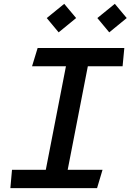

<svg xmlns="http://www.w3.org/2000/svg" viewBox="-20 -980 680 1000"><path d="M34 0H485.5L514 -95.5H332.5L437.5 -635H618.5L627.5 -730H176L147 -635H323.5L218.5 -95.5H42.5ZM223.5 -886 285.5 -811.5 376.5 -886 314.5 -960ZM487 -886 549 -811.5 640 -886 578 -960Z"/></svg>

Font: Monaspace Krypton Medium
Style: Italic
Weight: 500
Italic angle: -11°
Designer: Riley Cran & the Lettermatic Team
Foundry: Lettermatic
Version: Version 1.101 (Monaspace Krypton)